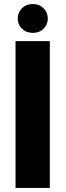

<svg xmlns="http://www.w3.org/2000/svg" viewBox="-20 -932 327 952"><path d="M57 -728H227V0H57ZM143 -769Q110 -769 89 -789.5Q68 -810 68 -840Q68 -870 89 -891Q110 -912 143 -912Q175 -912 196 -891Q217 -870 217 -840Q217 -810 196 -789.5Q175 -769 143 -769Z"/></svg>

Font: Murecho
Style: Bold
Weight: 700
Designer: Neil Summerour
Foundry: Positype
Version: Version 1.010; ttfautohint (v1.8.3)